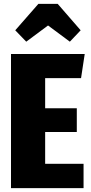

<svg xmlns="http://www.w3.org/2000/svg" viewBox="-20 -975 471 995"><path d="M400 -570H214V-414H378V-291H214V-126H413V0H37V-695H419ZM59 -818 179 -955H279L398 -818L342 -759L229 -843L116 -759Z"/></svg>

Font: Fira Sans Compressed ExtraBold
Style: Regular
Weight: 800
Width: 1
Designer: bBox Type GmbH & Carrois Corporate GbR & Edenspiekermann AG
Foundry: bBox Type GmbH & Carrois Corporate GbR & Edenspiekermann AG
Version: Version 4.301